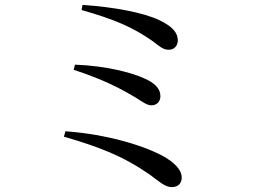

<svg xmlns="http://www.w3.org/2000/svg" viewBox="-20 -745 1040 784"><path d="M706 -579C706 -610 688 -635 630 -663C564 -694 447 -716 317 -725L313 -704C448 -666 523 -633 602 -578C633 -555 646 -541 671 -542C693 -542 706 -561 706 -579ZM286 -481 281 -460C409 -418 478 -380 535 -346C565 -327 581 -315 598 -315C622 -315 635 -332 635 -352C635 -385 610 -407 569 -425C518 -448 417 -476 286 -481ZM247 -209 241 -187C384 -145 479 -110 593 -31C629 -4 655 19 680 19C711 19 722 1 722 -21C722 -46 701 -73 662 -98C582 -148 417 -197 247 -209Z"/></svg>

Font: Noto Serif JP Medium
Style: Regular
Weight: 500
Designer: Ryoko NISHIZUKA 西塚涼子 (kana & ideographs); Frank Grießhammer (Latin, Greek & Cyrillic); Wenlong ZHANG 张文龙 (bopomofo); San
Foundry: Adobe
Version: Version 2.001;hotconv 1.1.0;makeotfexe 2.6.0